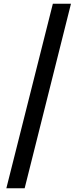

<svg xmlns="http://www.w3.org/2000/svg" viewBox="-20 -826 428 1028"><path d="M14 182 263 -806H360L112 182Z"/></svg>

Font: Chiron Sans HK TT
Style: Bold
Weight: 700
Designer: Ryoko NISHIZUKA 西塚涼子 (kana, bopomofo & ideographs); Paul D. Hunt (Latin, Greek & Cyrillic); Sandoll Communications 산돌커뮤니
Foundry: Adobe
Version: Version 2.022;hotconv 1.0.109;makeotfexe 2.5.65596